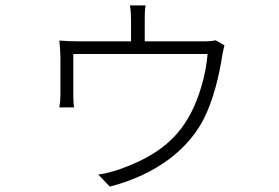

<svg xmlns="http://www.w3.org/2000/svg" viewBox="-20 -631 1040 715"><path d="M783 -481C775 -479 762 -477 734 -477H519V-559C519 -571 519 -592 522 -611H464C467 -592 468 -571 468 -559V-477H279C252 -477 222 -478 201 -480C203 -463 205 -433 205 -416V-274C205 -261 203 -242 201 -231H256C254 -241 253 -260 253 -273V-430H753C748 -361 723 -261 678 -187C617 -85 524 -36 424 0C406 6 372 16 346 19L389 64C568 17 675 -76 730 -172C776 -252 799 -366 807 -421C810 -436 813 -453 816 -462Z"/></svg>

Font: Noto Sans CJK Light
Style: Regular
Weight: 300
Designer: Ryoko NISHIZUKA (kana & ideographs); Paul D. Hunt (Latin, Greek & Cyrillic); Wenlong ZHANG (bopomofo); Sandoll Communica
Foundry: Adobe Systems Incorporated
Version: Version 1.000;PS 1;hotconv 1.0.78;makeotf.lib2.5.61930